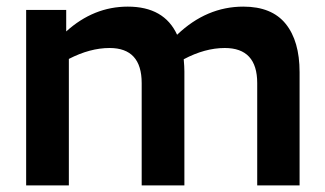

<svg xmlns="http://www.w3.org/2000/svg" viewBox="-20 -560 981 580"><path d="M311 -415Q252 -415 188 -382V0H59V-530H180V-465Q263 -540 366 -540Q476 -540 515 -455Q604 -540 715 -540Q801 -540 843 -488Q885 -436 885 -342V0H757V-309Q757 -415 659 -415Q599 -415 535 -381Q537 -359 537 -344V0H408V-309Q408 -415 311 -415Z"/></svg>

Font: Roundo SemiBold
Style: Regular
Weight: 600
Designer: Namrata Goyal (Gurmukhi), Shiva Nallaperumal (Latin)
Foundry: Indian Type Foundry
Version: Version 1.000;PS 1.0;hotconv 1.0.88;makeotf.lib2.5.647800